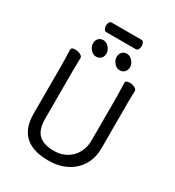

<svg xmlns="http://www.w3.org/2000/svg" viewBox="-234 -1135 1178 1290"><g transform="rotate(30 355.0 -490.0)"><path d="M524 -691Q524 -709 559 -709Q574 -709 592 -701Q613 -692 613 -676.5Q613 -661 612 -649L611 -590V-232Q611 -157 577 -100.5Q543 -44 482 -13Q421 18 342 18Q235 18 175 -26Q100 -81 100 -204V-592Q100 -619 98 -661L97 -701Q97 -711 108 -716Q116 -719 131.5 -719Q147 -719 165 -711Q186 -702 186 -685Q186 -668 185 -655L184 -590V-216Q184 -131 223 -94Q262 -57 342 -57Q395 -57 437.5 -81Q480 -105 503.5 -148Q527 -191 527 -245V-591ZM486 -846Q505 -824 505 -800.5Q505 -777 491 -762Q477 -747 453 -747Q429 -747 410.5 -769Q392 -791 392 -814.5Q392 -838 405.5 -853Q419 -868 443 -868Q467 -868 486 -846ZM303 -846Q322 -824 322 -800.5Q322 -777 308 -762Q294 -747 270 -747Q246 -747 227.5 -769Q209 -791 209 -814.5Q209 -838 222.5 -853Q236 -868 260 -868Q284 -868 303 -846ZM477 -924H249Q237 -924 231 -936Q225 -948 225 -962Q225 -976 231 -987Q237 -998 250 -998H478Q491 -998 496.5 -986.5Q502 -975 502 -961.5Q502 -948 496 -936Q490 -924 477 -924Z"/></g></svg>

Font: Moon Stars Kai
Style: Bold
Weight: 700
Designer: GuiWonder
Version: Version 1.101